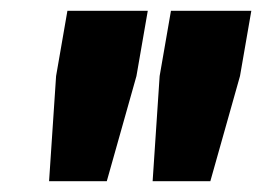

<svg xmlns="http://www.w3.org/2000/svg" viewBox="-20 -720 486 356"><path d="M71 -384H178L233 -579L254 -700H105L84 -579ZM263 -384H370L425 -579L446 -700H297L276 -579Z"/></svg>

Font: Fixel Display ExtraBold
Style: Italic
Weight: 800
Italic angle: -10°
Designer: AlfaBravo + MacPaw
Foundry: Kyrylo Tkachov, Marchela Mozhyna, Serhii Makarenko, Maria Weinstein, Zakhar Kryvoshyya
Version: Version 1.210;Glyphs 3.2 (3217)